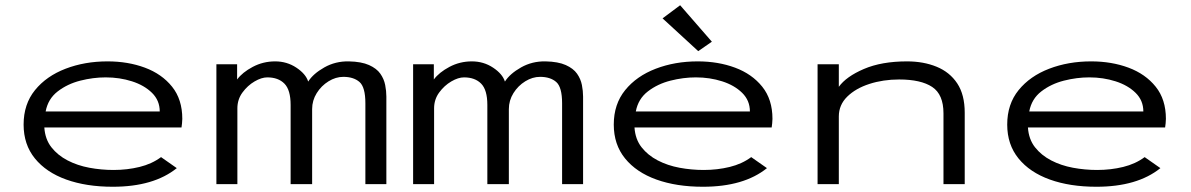

<svg xmlns="http://www.w3.org/2000/svg" viewBox="-20 -702 4540 732"><path d="M410 10Q309 10 232.5 -17.5Q156 -45 113 -98Q70 -151 70 -227Q70 -305 113.5 -358.5Q157 -412 230 -440Q303 -468 390 -468Q468 -468 532.5 -444Q597 -420 636 -371.5Q675 -323 675 -249Q675 -240 674 -232Q673 -224 672 -216H149Q152 -171 176 -140.5Q200 -110 237.5 -90.5Q275 -71 320.5 -62.5Q366 -54 413 -54Q465 -54 512 -65.5Q559 -77 594 -103L654 -61Q566 10 410 10ZM154 -277H589Q589 -319 559.5 -348Q530 -377 483 -392Q436 -407 383 -407Q335 -407 286 -394.5Q237 -382 200 -353.5Q163 -325 154 -277Z M805 0V-457H884V-399Q904 -426 943.5 -447Q983 -468 1029 -468Q1074 -468 1110 -444Q1146 -420 1155 -391Q1174 -421 1216.5 -445Q1259 -469 1310 -468Q1358 -467 1387 -454Q1416 -441 1430 -421Q1444 -401 1448.5 -378Q1453 -355 1453 -334V0H1373V-308Q1373 -370 1350.5 -389.5Q1328 -409 1289 -409Q1260 -409 1232.5 -392Q1205 -375 1187.5 -347Q1170 -319 1170 -286V0H1088V-302Q1088 -359 1064.5 -383Q1041 -407 999 -407Q977 -407 950.5 -391.5Q924 -376 904.5 -349.5Q885 -323 885 -289V0Z M1555 0V-457H1634V-399Q1654 -426 1693.5 -447Q1733 -468 1779 -468Q1824 -468 1860 -444Q1896 -420 1905 -391Q1924 -421 1966.5 -445Q2009 -469 2060 -468Q2108 -467 2137 -454Q2166 -441 2180 -421Q2194 -401 2198.5 -378Q2203 -355 2203 -334V0H2123V-308Q2123 -370 2100.5 -389.5Q2078 -409 2039 -409Q2010 -409 1982.5 -392Q1955 -375 1937.5 -347Q1920 -319 1920 -286V0H1838V-302Q1838 -359 1814.5 -383Q1791 -407 1749 -407Q1727 -407 1700.5 -391.5Q1674 -376 1654.5 -349.5Q1635 -323 1635 -289V0Z M2660 10Q2559 10 2482.5 -17.5Q2406 -45 2363 -98Q2320 -151 2320 -227Q2320 -305 2363.5 -358.5Q2407 -412 2480 -440Q2553 -468 2640 -468Q2718 -468 2782.5 -444Q2847 -420 2886 -371.5Q2925 -323 2925 -249Q2925 -240 2924 -232Q2923 -224 2922 -216H2399Q2402 -171 2426 -140.5Q2450 -110 2487.5 -90.5Q2525 -71 2570.5 -62.5Q2616 -54 2663 -54Q2715 -54 2762 -65.5Q2809 -77 2844 -103L2904 -61Q2816 10 2660 10ZM2404 -277H2839Q2839 -319 2809.5 -348Q2780 -377 2733 -392Q2686 -407 2633 -407Q2585 -407 2536 -394.5Q2487 -382 2450 -353.5Q2413 -325 2404 -277ZM2642 -507 2506 -632 2573 -682 2694 -543Z M3097 0V-457H3178V-371Q3206 -410 3273.5 -439Q3341 -468 3438 -468Q3501 -468 3551 -447.5Q3601 -427 3629.5 -384Q3658 -341 3658 -272V0H3577V-270Q3577 -342 3534 -370.5Q3491 -399 3408 -399Q3347 -399 3294.5 -382Q3242 -365 3210 -333.5Q3178 -302 3178 -258V0Z M4160 10Q4059 10 3982.5 -17.5Q3906 -45 3863 -98Q3820 -151 3820 -227Q3820 -305 3863.5 -358.5Q3907 -412 3980 -440Q4053 -468 4140 -468Q4218 -468 4282.5 -444Q4347 -420 4386 -371.5Q4425 -323 4425 -249Q4425 -240 4424 -232Q4423 -224 4422 -216H3899Q3902 -171 3926 -140.5Q3950 -110 3987.5 -90.5Q4025 -71 4070.5 -62.5Q4116 -54 4163 -54Q4215 -54 4262 -65.5Q4309 -77 4344 -103L4404 -61Q4316 10 4160 10ZM3904 -277H4339Q4339 -319 4309.5 -348Q4280 -377 4233 -392Q4186 -407 4133 -407Q4085 -407 4036 -394.5Q3987 -382 3950 -353.5Q3913 -325 3904 -277Z"/></svg>

Font: Inconsolata ExtraExpanded Thin
Style: Regular
Weight: 100
Width: 8
Monospace: yes
Designer: Raph Levien, Cyreal, Brenton Simpson
Foundry: Raph Levien, Cyreal, Google
Version: Version 3.100; ttfautohint (v1.8.4.7-5d5b)